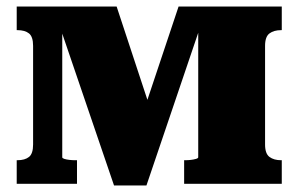

<svg xmlns="http://www.w3.org/2000/svg" viewBox="-20 -561 911 586"><path d="M336 -541 460 -165 374 -89 525 -541H840V-469H838Q816 -469 802.5 -459Q789 -449 789 -421V-120Q789 -92 802.5 -82Q816 -72 838 -72H840V0H542V-72H546Q554 -72 562.5 -73Q571 -74 578 -76Q585 -78 585 -81V-518L604 -517L427 5H328L150 -517L170 -518V-81Q170 -78 176.5 -76Q183 -74 192 -73Q201 -72 209 -72H215V0H31V-72H33Q56 -72 68.5 -82Q81 -92 81 -120V-421Q81 -449 68.5 -459Q56 -469 33 -469H31V-541Z"/></svg>

Font: Roboto Serif ExtraBold
Style: Regular
Weight: 800
Designer: Greg Gazdowicz
Foundry: Commercial Type
Version: Version 1.008